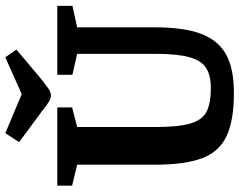

<svg xmlns="http://www.w3.org/2000/svg" viewBox="-109 -775 902 724"><g transform="rotate(-90 342.0 -413.0)"><path d="M353 18Q249 18 190 -10Q131 -38 107 -103Q83 -168 83 -278V-573L4 -592V-648H299V-592L225 -573V-278Q225 -191 238.5 -145.5Q252 -100 284 -84.5Q316 -69 372 -69Q420 -69 448 -87Q476 -105 488.5 -150.5Q501 -196 501 -278V-573L422 -591V-648H682V-591L601 -573V-278Q601 -200 588 -144Q575 -88 546.5 -52Q518 -16 470.5 1Q423 18 353 18ZM343 -672Q333 -672 320 -680Q307 -688 291 -701L168 -792L202 -844L349 -782L488 -844L517 -802L398 -702Q381 -689 368.5 -680.5Q356 -672 343 -672Z"/></g></svg>

Font: Faustina
Style: Bold
Weight: 700
Designer: Alfonso Garcia
Foundry: http://www.omnibus-type.com
Version: Version 1.200